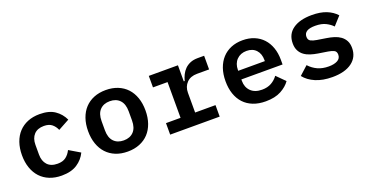

<svg xmlns="http://www.w3.org/2000/svg" viewBox="-28 -1050 3055 1585"><g transform="rotate(-20 1500.0 -258.0)"><path d="M320 12Q261 12 214 -7Q167 -26 134.5 -61Q102 -96 84.5 -146Q67 -196 67 -258Q67 -320 84.5 -370Q102 -420 134.5 -455Q167 -490 213.5 -509Q260 -528 319 -528Q401 -528 451 -494Q501 -460 527 -404L428 -350Q414 -383 388.5 -403.5Q363 -424 319 -424Q262 -424 231.5 -391Q201 -358 201 -301V-215Q201 -159 231.5 -125.5Q262 -92 321 -92Q367 -92 394.5 -113Q422 -134 439 -169L535 -112Q509 -57 456.5 -22.5Q404 12 320 12Z M900 12Q841 12 794.5 -7Q748 -26 715.5 -61Q683 -96 665.5 -146Q648 -196 648 -258Q648 -320 665.5 -370Q683 -420 715.5 -455Q748 -490 794.5 -509Q841 -528 900 -528Q958 -528 1005 -509Q1052 -490 1084.5 -455Q1117 -420 1134.5 -370Q1152 -320 1152 -258Q1152 -196 1134.5 -146Q1117 -96 1084.5 -61Q1052 -26 1005 -7Q958 12 900 12ZM900 -86Q955 -86 987 -119.5Q1019 -153 1019 -218V-298Q1019 -363 987 -396.5Q955 -430 900 -430Q845 -430 813 -396.5Q781 -363 781 -298V-218Q781 -153 813 -119.5Q845 -86 900 -86Z M1275 -101H1403V-415H1275V-516H1531V-375H1539Q1546 -402 1558.5 -427.5Q1571 -453 1590.5 -472.5Q1610 -492 1638 -504Q1666 -516 1705 -516H1761V-396H1655Q1597 -396 1564 -362Q1531 -328 1531 -275V-101H1710V0H1275Z M2112 12Q2050 12 2002 -7Q1954 -26 1921.5 -61Q1889 -96 1872 -145.5Q1855 -195 1855 -257Q1855 -320 1872.5 -370Q1890 -420 1922 -455Q1954 -490 1999.5 -509Q2045 -528 2102 -528Q2158 -528 2203 -509.5Q2248 -491 2279.5 -457Q2311 -423 2328 -375Q2345 -327 2345 -269V-227H1983V-214Q1983 -158 2018 -123.5Q2053 -89 2116 -89Q2164 -89 2198.5 -108.5Q2233 -128 2256 -160L2329 -87Q2301 -46 2247.5 -17Q2194 12 2112 12ZM2103 -434Q2049 -434 2016 -400Q1983 -366 1983 -310V-303H2217V-312Q2217 -368 2186.5 -401Q2156 -434 2103 -434Z M2698 12Q2613 12 2551 -14.5Q2489 -41 2454 -86L2529 -154Q2561 -119 2602.5 -100Q2644 -81 2699 -81Q2747 -81 2776 -97Q2805 -113 2805 -146Q2805 -174 2785.5 -184Q2766 -194 2734 -199L2651 -212Q2619 -217 2588.5 -226.5Q2558 -236 2534.5 -253Q2511 -270 2497 -296.5Q2483 -323 2483 -361Q2483 -442 2543.5 -485Q2604 -528 2710 -528Q2785 -528 2837.5 -507Q2890 -486 2924 -448L2857 -374Q2835 -398 2798.5 -416.5Q2762 -435 2706 -435Q2608 -435 2608 -374Q2608 -346 2628 -335.5Q2648 -325 2680 -320L2762 -307Q2795 -302 2825.5 -292.5Q2856 -283 2879.5 -266Q2903 -249 2917 -223Q2931 -197 2931 -159Q2931 -79 2869.5 -33.5Q2808 12 2698 12Z"/></g></svg>

Font: IBM Plex Mono SmBld
Style: Regular
Weight: 600
Monospace: yes
Designer: Mike Abbink, Paul van der Laan, Pieter van Rosmalen
Foundry: Bold Monday
Version: Version 2.3